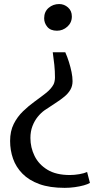

<svg xmlns="http://www.w3.org/2000/svg" viewBox="-20 -769 500 950"><path d="M303 -510.5Q313 -488 321 -462.5Q329 -437 334 -412.5Q339 -388 339 -367.5Q339 -343.5 328.2 -325Q317.5 -306.5 298.5 -290.8Q279.5 -275 254.2 -258.8Q229 -242.5 200 -223Q182.5 -210.5 166.5 -190.8Q150.5 -171 140.5 -144.8Q130.5 -118.5 130.5 -86.5Q130.5 -39 151.2 3Q172 45 215 71Q258 97 325.5 97Q348 97 372.5 92.8Q397 88.5 411 82L425 136Q414.5 142.5 394.8 148Q375 153.5 350.2 157Q325.5 160.5 300 160.5Q226 160.5 174.5 141.8Q123 123 91 90.2Q59 57.5 44.5 16Q30 -25.5 30 -71.5Q30 -120 48 -155.8Q66 -191.5 94 -218.5Q122 -245.5 152.2 -267.2Q182.5 -289 207.8 -309Q233 -329 245 -351.5Q248 -357 250 -367Q252 -377 252 -385.5Q252 -417.5 248.8 -448.2Q245.5 -479 241 -510.5ZM273 -749Q297.5 -749 316.5 -732.2Q335.5 -715.5 335.5 -687.5Q335.5 -657 313.2 -637Q291 -617 262 -617Q230 -617 214.2 -636Q198.5 -655 198.5 -678.5Q198.5 -711 220.5 -730Q242.5 -749 273 -749Z"/></svg>

Font: Merriweather 60pt Medium
Style: Regular
Weight: 500
Version: Version 2.100